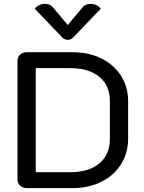

<svg xmlns="http://www.w3.org/2000/svg" viewBox="-20 -969 740 989"><path d="M70 -44V-656Q70 -675 83.5 -687.5Q97 -700 118 -700H352Q437 -700 502 -668Q567 -636 603.5 -578.5Q640 -521 640 -447V-255Q640 -181 603.5 -123Q567 -65 501.5 -32.5Q436 0 352 0H118Q98 0 84 -12.5Q70 -25 70 -44ZM342 -82Q438 -82 492 -127.5Q546 -173 546 -254V-448Q546 -528 492 -573Q438 -618 342 -618H164V-82ZM406 -932Q420 -949 447 -949Q462 -949 476 -942.5Q490 -936 499 -924L358 -777Q347 -764 329 -764Q311 -764 300 -777L159 -924Q168 -936 182 -942.5Q196 -949 211 -949Q238 -949 252 -932L329 -840Z"/></svg>

Font: K2D
Style: Regular
Weight: 400
Version: Version 1.000; ttfautohint (v1.6)